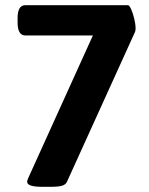

<svg xmlns="http://www.w3.org/2000/svg" viewBox="-20 -720 575 742"><path d="M144 2Q85 2 85 -17Q85 -21 86.5 -25.5Q88 -30 91 -36L339 -583H78Q48 -583 48 -633V-650Q48 -700 78 -700H474Q480 -700 487 -684Q494 -668 499 -647Q504 -626 504 -610Q504 -603 502 -597L239 -18Q234 -6 218.5 -2Q203 2 181 2Z"/></svg>

Font: Asap
Style: Regular
Weight: 400
Designer: Pablo Cosgaya
Foundry: Omnibus-Type
Version: Version 3.001